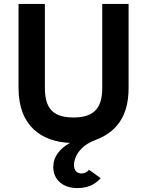

<svg xmlns="http://www.w3.org/2000/svg" viewBox="-20 -720 754 984"><path d="M377 244C442 244 477 215 496 193L436 150C428 161 414 169 397 169C377 169 359 156 359 125C359 86 389 27 468 -2C566 -39 639 -112 639 -268V-700H504V-268C504 -152 447 -118 357 -118C265 -118 210 -152 210 -268V-700H75V-268C75 -70 198 5 333 12H339C284 43 253 84 253 136C253 201 302 244 377 244Z"/></svg>

Font: Overpass ExtraBold
Style: Regular
Weight: 800
Designer: Delve Withrington, Thomas Jockin
Foundry: Delve Fonts
Version: Version 3.000;DELV;Overpass